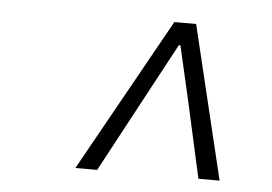

<svg xmlns="http://www.w3.org/2000/svg" viewBox="-37 -717 674 476"><g transform="rotate(5 300.0 -479.0)"><path d="M166 -288.1 378.9 -669.9H433.1L524.9 -288.1H472.2L429.2 -481.9L398.9 -613.8H395L220.2 -288.1Z"/></g></svg>

Font: Office Code Pro Light Italic
Style: Regular
Weight: 300
Italic angle: -9°
Designer: Nathan Rutzky & Paul D. Hunt
Foundry: Adobe Systems Incorporated
Version: Version 1.004;PS 001.004;hotconv 1.0.70;makeotf.lib2.5.58329